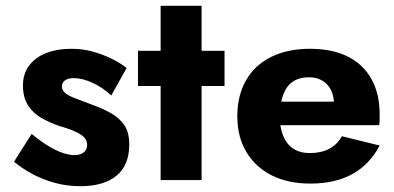

<svg xmlns="http://www.w3.org/2000/svg" viewBox="-20 -630 1357 661"><path d="M89 -169 28 -73Q58 -49 92.5 -30.5Q127 -12 168.5 -0.5Q210 11 257 11Q337 11 381 -25Q425 -61 425 -133Q425 -175 407.5 -200Q390 -225 360 -241.5Q330 -258 296 -270Q263 -283 240.5 -291Q218 -299 205.5 -309Q193 -319 193 -333Q193 -345 203.5 -353Q214 -361 234 -361Q264 -361 299.5 -344.5Q335 -328 363 -301L416 -396Q390 -416 360 -430Q330 -444 297 -453Q264 -462 225 -462Q177 -462 139.5 -447.5Q102 -433 80.5 -404.5Q59 -376 59 -336Q59 -294 77 -266.5Q95 -239 124 -223Q153 -207 185 -196Q220 -186 241 -176Q262 -166 271 -156Q280 -146 280 -131Q280 -116 269 -106Q258 -96 235 -96Q220 -96 199 -102.5Q178 -109 150.5 -125Q123 -141 89 -169Z M455 -455V-334H753V-455ZM533 -610V-10H674V-610Z M1049 2Q1134 2 1193.5 -31Q1253 -64 1287 -129L1157 -161Q1141 -132 1113 -117.5Q1085 -103 1047 -103Q1013 -103 990 -118Q967 -133 955 -162Q943 -191 943 -232Q944 -276 955.5 -305.5Q967 -335 989 -349.5Q1011 -364 1044 -364Q1070 -364 1089.5 -352.5Q1109 -341 1119.5 -320Q1130 -299 1130 -269Q1130 -263 1126.5 -252.5Q1123 -242 1118 -236L1153 -280H878V-199H1285Q1287 -206 1287 -216Q1287 -226 1287 -237Q1287 -308 1258.5 -358.5Q1230 -409 1177 -435.5Q1124 -462 1047 -462Q970 -462 913.5 -434Q857 -406 827 -353.5Q797 -301 797 -230Q797 -159 828 -107Q859 -55 915 -26.5Q971 2 1049 2Z"/></svg>

Font: SpinnyJost
Style: Bold
Weight: 700
Version: Version 3.710